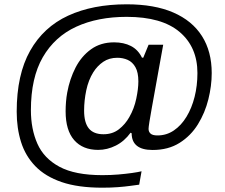

<svg xmlns="http://www.w3.org/2000/svg" viewBox="-20 -718 1045 891"><path d="M454.9 153Q342.3 153 266.2 127Q190.1 100.9 144.1 53.3Q98.1 5.8 77.8 -58.6Q57.5 -122.9 57.5 -199.6Q57.5 -371.9 119.7 -482.2Q181.9 -592.6 296.2 -645.3Q410.5 -698 567.9 -698Q696.5 -698 784.2 -660Q872 -621.9 917.2 -550.6Q962.5 -479.4 962.5 -379Q962.5 -319.5 946.9 -257Q931.4 -194.5 898.5 -141.2Q865.7 -88 813.4 -55Q761.1 -22 688.2 -22Q639.4 -22 615.2 -41.6Q591 -61.1 591 -99.4L586 -102.1Q557.2 -62.4 517.4 -42.4Q477.5 -22.4 435.5 -22.4Q364.1 -22.4 324.3 -67.7Q284.5 -113.1 284.5 -201.3Q284.5 -223.2 286.3 -245.3Q288 -267.4 292 -288.8Q303.5 -351.7 330.7 -404.5Q357.9 -457.3 402.6 -489.4Q447.2 -521.5 509.5 -521.5Q554.5 -521.5 587.6 -504.5Q620.8 -487.5 638.9 -450.3H644.9L669.6 -510.5H737.4L716.9 -397.1Q708.2 -348.9 699.9 -302.6Q691.6 -256.4 684.5 -217.5Q677.3 -178.6 673.4 -152.9Q669.4 -127.1 669.4 -120Q669.4 -106.5 678.7 -98Q687.9 -89.5 711 -89.5Q752.7 -89.5 786.9 -112.7Q821.1 -135.9 845.5 -176.2Q870 -216.5 883.1 -268.6Q896.2 -320.6 896.2 -379Q896.2 -499.4 813.6 -569.6Q731 -639.8 567.9 -639.8Q433.4 -639.8 333.6 -593.9Q233.9 -548 178.6 -452.4Q123.4 -356.8 123.4 -206.6Q123.4 -119.3 153.5 -51.2Q183.6 16.9 255.9 55.9Q328.2 94.8 454.9 94.8Q493.9 94.8 528.9 91.8Q563.9 88.8 592.4 84.8Q620.9 80.8 636.9 76.8L625.9 139Q609.9 141 584.9 144.5Q559.9 148 527.4 150.5Q494.9 153 454.9 153ZM460.2 -95Q502.1 -95 531.7 -118Q561.2 -140.9 580 -174.4Q602.8 -214 612.4 -260.3Q622.1 -306.5 622.1 -340Q622.1 -382.2 608.4 -406.2Q594.8 -430.3 572.6 -440.1Q550.5 -449.9 524.4 -449.9Q486.7 -449.9 459.2 -431.2Q431.8 -412.6 413 -382.8Q390.4 -346.5 380.3 -298.9Q370.3 -251.2 370.3 -204.6Q370.3 -148.9 392.2 -122Q414.2 -95 460.2 -95Z"/></svg>

Font: Archivo Variable SemiBold
Style: Italic
Weight: 600
Italic angle: -10°
Designer: Hector Gatti
Foundry: Omnibus-Type
Version: Version 2.001